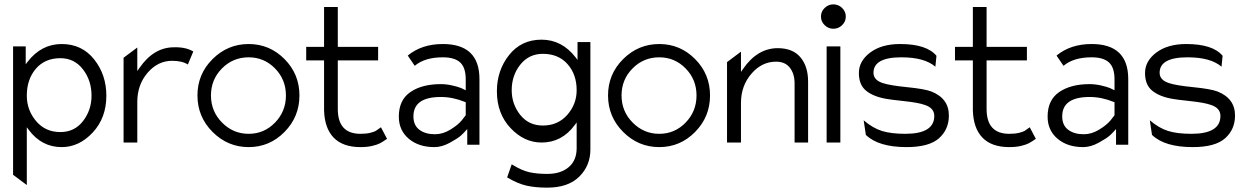

<svg xmlns="http://www.w3.org/2000/svg" viewBox="-20 -664 5724 881"><path d="M103 185 40 138V-451H98V-369L107 -381Q170 -462 263 -462Q356 -462 412 -391.5Q468 -321 468 -225Q468 -123 405.5 -56Q343 11 263 11Q171 11 112 -68L103 -80ZM257 -397Q186 -397 144.5 -348.5Q103 -300 103 -225Q103 -159 145.5 -108.5Q188 -58 257 -58Q322 -58 361 -108.5Q400 -159 400 -225Q400 -295 360.5 -346Q321 -397 257 -397Z M610 -10H547V-399L610 -446V-338L619 -351Q685 -447 778 -447Q787 -447 794.5 -447Q802 -447 808.5 -446Q815 -445 819.5 -444.5Q824 -444 829.5 -442.5Q835 -441 837.5 -440.5Q840 -440 845 -438Q850 -436 851.5 -435.5Q853 -435 859 -432Q865 -429 867 -428L842 -368Q816 -385 770 -385Q705 -385 658 -331Q610 -276 610 -196Z M1285.5 -58.5Q1217 11 1121 11Q1025 11 955.5 -58.5Q886 -128 886 -226Q886 -324 955.5 -393Q1025 -462 1121 -462Q1217 -462 1285.5 -393Q1354 -324 1354 -226Q1354 -128 1285.5 -58.5ZM1121 -401Q1049 -401 998.5 -350Q948 -299 948 -226Q948 -153 999 -101.5Q1050 -50 1121 -50Q1192 -50 1242 -101.5Q1292 -153 1292 -226Q1292 -299 1242 -350Q1192 -401 1121 -401Z M1467 -387H1385V-449H1467V-632H1530V-449H1715V-387H1530V-164Q1530 -50 1634 -50Q1661 -50 1679 -54.5Q1697 -59 1704.5 -63.5Q1712 -68 1728 -80L1756 -27Q1736 -13 1723.5 -6.5Q1711 0 1688 5.5Q1665 11 1634 11Q1553 11 1511 -32.5Q1469 -76 1467 -159Z M1973 11Q1901 11 1855.5 -27.5Q1810 -66 1810 -129Q1810 -205 1863 -241.5Q1916 -278 2003 -278Q2028 -278 2054.5 -272Q2081 -266 2096 -260L2110 -253L2117 -250V-300Q2117 -354 2091.5 -377.5Q2066 -401 2012 -401Q1929 -401 1883 -362L1851 -409Q1915 -462 2012 -462Q2180 -462 2180 -301V0H2124V-72L2115 -62Q2108 -54 2095 -42Q2082 -30 2045 -9.5Q2008 11 1973 11ZM2003 -219Q1877 -219 1877 -130Q1877 -89 1904.5 -68.5Q1932 -48 1976 -48Q2012 -48 2047 -69.5Q2082 -91 2099 -112L2116 -134L2117 -135V-195L2114 -196Q2058 -219 2003 -219Z M2465 -10Q2385 -10 2322.5 -76.5Q2260 -143 2260 -245Q2260 -341 2316 -411.5Q2372 -482 2465 -482Q2558 -482 2621 -401L2630 -389V-471H2689V22Q2689 96 2638 146.5Q2587 197 2491 197Q2437 197 2396.5 188Q2356 179 2307 150L2328 90Q2373 118 2408 126Q2443 134 2491 134Q2553 134 2589.5 103Q2626 72 2626 16V-102L2617 -90Q2558 -10 2465 -10ZM2471 -417Q2407 -417 2367.5 -367.5Q2328 -318 2328 -250Q2328 -186 2367 -137Q2406 -88 2471 -88Q2540 -88 2583 -137Q2626 -186 2626 -250Q2626 -323 2584 -370Q2542 -417 2471 -417Z M3169.5 -58.5Q3101 11 3005 11Q2909 11 2839.5 -58.5Q2770 -128 2770 -226Q2770 -324 2839.5 -393Q2909 -462 3005 -462Q3101 -462 3169.5 -393Q3238 -324 3238 -226Q3238 -128 3169.5 -58.5ZM3005 -401Q2933 -401 2882.5 -350Q2832 -299 2832 -226Q2832 -153 2883 -101.5Q2934 -50 3005 -50Q3076 -50 3126 -101.5Q3176 -153 3176 -226Q3176 -299 3126 -350Q3076 -401 3005 -401Z M3380 -10H3316V-379L3380 -427V-334L3389 -347Q3455 -443 3549 -443Q3617 -443 3652.5 -401.5Q3688 -360 3688 -289V-10H3626V-281Q3626 -325 3604.5 -353Q3583 -381 3541 -381Q3476 -381 3429 -327Q3380 -271 3380 -192Z M3844 -548.5Q3827 -532 3804 -532Q3781 -532 3764 -548.5Q3747 -565 3747 -588Q3747 -611 3764 -627.5Q3781 -644 3804 -644Q3827 -644 3844 -627.5Q3861 -611 3861 -588Q3861 -565 3844 -548.5ZM3836 -10H3773V-451H3836Z M4049 -210Q3989 -220 3955 -247Q3921 -274 3921 -329Q3921 -384 3973 -423Q4025 -462 4110 -462Q4232 -462 4277 -408L4272 -358Q4222 -401 4116 -401Q3988 -401 3988 -330Q3988 -297 4030 -283Q4062 -272 4142.5 -264Q4223 -256 4254 -244Q4334 -212 4334 -134Q4334 -70 4288.5 -29.5Q4243 11 4140 11Q4011 11 3953 -45L3943 -112Q3985 -76 4027 -63Q4069 -50 4134 -50Q4267 -50 4267 -132Q4267 -169 4222 -183Q4194 -193 4129 -200Q4064 -207 4049 -210Z M4444 -387H4362V-449H4444V-632H4507V-449H4692V-387H4507V-164Q4507 -50 4611 -50Q4638 -50 4656 -54.5Q4674 -59 4681.5 -63.5Q4689 -68 4705 -80L4733 -27Q4713 -13 4700.5 -6.5Q4688 0 4665 5.5Q4642 11 4611 11Q4530 11 4488 -32.5Q4446 -76 4444 -159Z M4950 11Q4878 11 4832.5 -27.5Q4787 -66 4787 -129Q4787 -205 4840 -241.5Q4893 -278 4980 -278Q5005 -278 5031.5 -272Q5058 -266 5073 -260L5087 -253L5094 -250V-300Q5094 -354 5068.5 -377.5Q5043 -401 4989 -401Q4906 -401 4860 -362L4828 -409Q4892 -462 4989 -462Q5157 -462 5157 -301V0H5101V-72L5092 -62Q5085 -54 5072 -42Q5059 -30 5022 -9.5Q4985 11 4950 11ZM4980 -219Q4854 -219 4854 -130Q4854 -89 4881.5 -68.5Q4909 -48 4953 -48Q4989 -48 5024 -69.5Q5059 -91 5076 -112L5093 -134L5094 -135V-195L5091 -196Q5035 -219 4980 -219Z M5362 -210Q5302 -220 5268 -247Q5234 -274 5234 -329Q5234 -384 5286 -423Q5338 -462 5423 -462Q5545 -462 5590 -408L5585 -358Q5535 -401 5429 -401Q5301 -401 5301 -330Q5301 -297 5343 -283Q5375 -272 5455.5 -264Q5536 -256 5567 -244Q5647 -212 5647 -134Q5647 -70 5601.5 -29.5Q5556 11 5453 11Q5324 11 5266 -45L5256 -112Q5298 -76 5340 -63Q5382 -50 5447 -50Q5580 -50 5580 -132Q5580 -169 5535 -183Q5507 -193 5442 -200Q5377 -207 5362 -210Z"/></svg>

Font: Charger Pro
Style: Lit
Weight: 300
Designer: Jasper
Foundry: Cannot Into Space Fonts
Version: Version 1.09